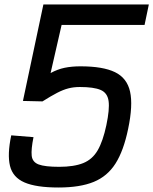

<svg xmlns="http://www.w3.org/2000/svg" viewBox="-20 -820 682 854"><path d="M240 14Q141 14 89 -8.5Q37 -31 24.5 -82Q12 -133 30 -218L129 -210Q118 -156 121 -127.5Q124 -99 152 -88.5Q180 -78 243 -78Q309 -78 350 -94.5Q391 -111 414.5 -151.5Q438 -192 453 -263Q468 -334 463 -370.5Q458 -407 427.5 -420Q397 -433 335 -433Q308 -433 284.5 -427Q261 -421 234 -407Q207 -393 169 -369L82 -371L173 -800H642L623 -709H254L205 -495Q236 -512 267.5 -518.5Q299 -525 338 -525Q438 -525 491.5 -499Q545 -473 558.5 -412.5Q572 -352 550 -247Q530 -150 494 -93Q458 -36 397 -11Q336 14 240 14Z"/></svg>

Font: Victor Mono Thin
Style: Bold Italic
Weight: 700
Italic angle: -12°
Monospace: yes
Version: Version 1.561;gftools[0.9.30]